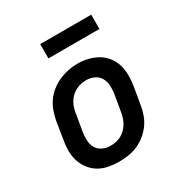

<svg xmlns="http://www.w3.org/2000/svg" viewBox="-167 -841 934 978"><g transform="rotate(-30 300.0 -352.0)"><path d="M254 8Q223 8 192.5 2Q162 -4 137 -19Q112 -34 94 -57.5Q76 -81 67 -109.5Q58 -138 58 -169.5Q58 -201 64 -232L80 -332Q85 -359 94.5 -386Q104 -413 120.5 -436.5Q137 -460 160.5 -478.5Q184 -497 210.5 -508.5Q237 -520 264.5 -525.5Q292 -531 320 -531Q351 -531 381 -523.5Q411 -516 436.5 -501Q462 -486 480 -462.5Q498 -439 506.5 -410.5Q515 -382 515 -350.5Q515 -319 510 -288L493 -188Q489 -161 479.5 -134Q470 -107 453 -83.5Q436 -60 413 -41.5Q390 -23 363.5 -11.5Q337 0 309 4Q281 8 254 8ZM256 -84Q272 -84 288 -87Q304 -90 318.5 -97.5Q333 -105 345.5 -117Q358 -129 366.5 -143Q375 -157 380 -172Q385 -187 388 -203L405 -303Q409 -328 407.5 -352.5Q406 -377 394.5 -396.5Q383 -416 361.5 -426Q340 -436 315 -436Q299 -436 283.5 -432.5Q268 -429 253.5 -421.5Q239 -414 227 -402.5Q215 -391 206.5 -377Q198 -363 193 -347.5Q188 -332 186 -317L169 -217Q165 -193 166 -168.5Q167 -144 178 -124.5Q189 -105 210.5 -94.5Q232 -84 256 -84Q256 -84 256 -84Q256 -84 256 -84ZM205 -628V-712H505V-628Z"/></g></svg>

Font: Iosevka Etoile SmBdObl
Style: Regular
Weight: 600
Italic angle: -9°
Designer: Belleve Invis
Foundry: Belleve Invis
Version: Version 15.5.2; ttfautohint (v1.8.4)